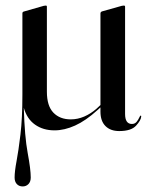

<svg xmlns="http://www.w3.org/2000/svg" viewBox="-20 -461 536 690"><path d="M60.5 -121V-413Q60.5 -418 65.5 -419.5L137 -440Q141.5 -441 144.5 -441Q148.5 -441 148.5 -437V-131.5Q148.5 -80.5 171.8 -56.2Q195 -32 234.5 -32Q259 -32 282.8 -42.2Q306.5 -52.5 327 -70.5L341 -83.5V-412.5Q341 -418 346.5 -420L417.5 -440Q422 -441 425 -441Q429.5 -441 429.5 -437V-51.5Q429.5 -15.5 454 -15.5Q464.5 -15.5 470.8 -23Q477 -30.5 480.2 -38Q483.5 -45.5 485.5 -45.5Q488 -45.5 487.5 -42Q486.5 -28.5 468.8 -9.2Q451 10 408.5 10Q377 10 359 -8Q341 -26 341 -60V-75L330.5 -65.5Q288 -27 249.8 -9.8Q211.5 7.5 176 7.5Q135 7.5 105.8 -13.2Q76.5 -34 65.5 -74Q68.5 30 79.5 88.8Q90.5 147.5 90.5 177Q90.5 192 82.2 200.5Q74 209 61.5 209Q48.5 209 40.5 200.5Q32.5 192 32.5 177Q32.5 155 39.5 118Q46.5 81 53.5 22.5Q60.5 -36 60.5 -121Z"/></svg>

Font: Fraunces 144pt S000
Style: Regular
Weight: 400
Version: Version 1.000; ttfautohint (v1.8.3)